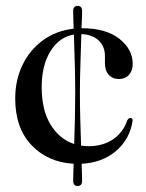

<svg xmlns="http://www.w3.org/2000/svg" viewBox="-20 -555 498 656"><path d="M253 -238.5Q253 -198 254.2 -149.8Q255.5 -101.5 257 -57.5Q269.5 -55.5 282.5 -55.5Q331.5 -55.5 366.2 -79Q401 -102.5 415 -144.5Q420.5 -152 425.5 -152Q434 -151.5 433 -141.5Q423 -78.5 376 -38.8Q329 1 259 4.5Q259.5 24.5 260 39.5Q260.5 54.5 260.5 63Q260.5 80.5 245 80.5Q230 80.5 230 62.5Q230 54.5 230.5 39.5Q231 24.5 231.5 4.5Q143.5 -0.5 87.8 -59Q32 -117.5 32 -218.5Q32 -281.5 56.8 -332.8Q81.5 -384 126.2 -417Q171 -450 231.5 -457Q231 -478 230.5 -494Q230 -510 230 -517.5Q230 -535 245.5 -535Q260.5 -535 260.5 -517Q260.5 -509.5 260 -494.2Q259.5 -479 258.5 -458.5H260.5Q342 -458.5 387.8 -422.5Q433.5 -386.5 433.5 -336.5Q433.5 -314 420.8 -299.5Q408 -285 386.5 -285Q364.5 -285 351.5 -299.5Q338.5 -314 338.5 -339.5V-364Q338.5 -396.5 317 -416.8Q295.5 -437 258 -438.5Q256.5 -393 254.8 -337.8Q253 -282.5 253 -238.5ZM122.5 -257.5Q122.5 -178 153.2 -128.5Q184 -79 233.5 -63Q235 -106 236 -152.5Q237 -199 237 -238.5Q237 -282 235.5 -336.8Q234 -391.5 232.5 -437Q182.5 -428.5 152.5 -380.2Q122.5 -332 122.5 -257.5Z"/></svg>

Font: Fraunces 72pt
Style: Regular
Weight: 400
Version: Version 1.000;[0bf87f6ff]